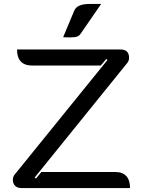

<svg xmlns="http://www.w3.org/2000/svg" viewBox="-20 -950 722 970"><path d="M45 -42Q45 -57 54 -68L523 -647L517 -652L489 -619H140Q104 -619 85 -639.5Q66 -660 66 -700H589Q632 -700 632 -658Q632 -643 623 -632L155 -53L162 -48L189 -81H564Q599 -81 618 -60.5Q637 -40 637 0H88Q68 0 56.5 -11Q45 -22 45 -42ZM355 -896Q369 -930 432 -930H491L389 -782Q381 -769 369 -765Q357 -761 331 -761L299 -762Z"/></svg>

Font: K2D
Style: Regular
Weight: 400
Version: Version 1.000; ttfautohint (v1.6)